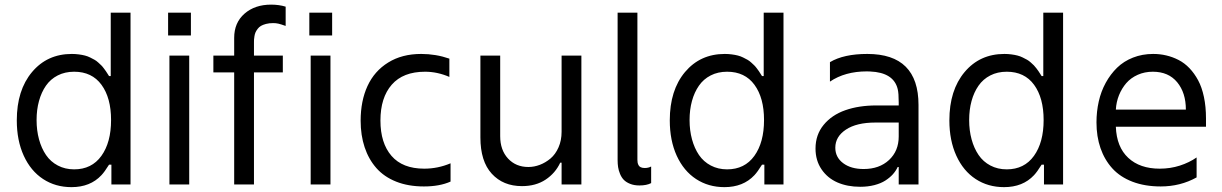

<svg xmlns="http://www.w3.org/2000/svg" viewBox="-20 -781 5174 813"><path d="M282.7 11.4Q214.8 11.4 162.5 -22.9Q110.1 -57.2 80.6 -121.6Q51.1 -186.1 51.1 -271.3Q51.1 -399.1 115.6 -475.9Q180 -552.6 284.1 -552.6Q299.7 -552.6 314.1 -550.6Q328.5 -548.7 339.7 -545.8Q350.9 -543 361.9 -537.5Q372.9 -532 380.3 -527.9Q387.8 -523.8 396.1 -516.2Q404.5 -508.5 408.9 -504.3Q413.4 -500 419.7 -491.5Q426.1 -483 428.4 -479.6Q430.8 -476.2 435.9 -468Q441.1 -459.9 441.8 -458.8H448.9V-727.3H532.7V0H451.7V-83.8H441.8Q422.6 -52.9 409.4 -39.1Q362.2 11.4 282.7 11.4ZM294 -63.9Q368.3 -63.9 409.3 -120.9Q450.3 -177.9 450.3 -272.7Q450.3 -366.5 409.8 -421.9Q369.3 -477.3 294 -477.3Q255 -477.3 224.4 -461.6Q193.9 -446 174.5 -418.1Q155.2 -390.3 145.1 -353.3Q134.9 -316.4 134.9 -272.7Q134.9 -228.7 145.2 -190.9Q155.5 -153.1 174.9 -124.6Q194.2 -96.2 225 -80.1Q255.7 -63.9 294 -63.9Z M691.8 -727.3H788.4V-630.7H691.8ZM697.4 0V-545.5H781.2V0Z M1136.4 -683.2Q1119.7 -683.2 1106.4 -679.7Q1093 -676.1 1084.9 -671.3Q1076.7 -666.5 1070.7 -658.4Q1064.6 -650.2 1061.8 -643.6Q1058.9 -637.1 1057.4 -627.5Q1055.8 -617.9 1055.6 -613.1Q1055.4 -608.3 1055.4 -600.9V-545.5H1177.6V-474.4H1055.4V0H971.6V-474.4H883.5V-545.5H971.6V-620.7Q971.6 -685 1015.4 -723.2Q1059.3 -761.4 1127.8 -761.4Q1161.2 -761.4 1189.6 -752.8V-671.2Q1168.7 -678.6 1158.6 -680.9Q1148.4 -683.2 1136.4 -683.2Z M1289.8 -727.3H1386.4V-630.7H1289.8ZM1295.5 0V-545.5H1379.3V0Z M1774.9 8.5Q1708.8 8.5 1657.5 -11.9Q1606.2 -32.3 1573.5 -69.6Q1540.8 -106.9 1524 -157.5Q1507.1 -208.1 1507.1 -269.9Q1507.1 -353.7 1536.2 -416.9Q1565.3 -480.1 1623.8 -516.3Q1682.2 -552.6 1763.5 -552.6Q1825.3 -552.6 1882.8 -532.7V-455.3Q1831.7 -477.3 1779.8 -477.3Q1686.8 -477.3 1638.8 -422.4Q1590.9 -367.5 1590.9 -270.6Q1590.9 -175.1 1637.8 -120.9Q1684.7 -66.8 1776.3 -66.8Q1834.2 -66.8 1887.8 -89.5V-12.1Q1841.6 8.5 1774.9 8.5Z M2358 -223V-545.5H2441.8V0H2358V-92.3H2352.3Q2331.7 -47.9 2290.3 -20.4Q2248.9 7.1 2190.3 7.1Q2110.4 7.1 2062.3 -45.5Q2014.2 -98 2014.2 -198.9V-545.5H2098V-204.5Q2098 -145.6 2131.2 -109.7Q2164.4 -73.9 2217.3 -73.9Q2241.8 -73.9 2266 -83.1Q2290.1 -92.3 2311.1 -109.9Q2332 -127.5 2345 -157Q2358 -186.4 2358 -223Z M2687.5 4.3Q2665.1 4.3 2648.3 -2.5Q2631.4 -9.2 2621.4 -19.5Q2611.5 -29.8 2605.5 -44.6Q2599.4 -59.3 2597.3 -73.2Q2595.2 -87 2595.2 -103V-727.3H2679V-104.4Q2679 -97.7 2679.9 -92.7Q2680.8 -87.7 2683.6 -81.9Q2686.4 -76 2693.2 -72.8Q2699.9 -69.6 2710.2 -69.6Q2725.5 -69.6 2737.2 -76V-5.7Q2718.4 4.3 2687.5 4.3Z M3047.6 11.4Q2979.8 11.4 2927.4 -22.9Q2875 -57.2 2845.5 -121.6Q2816.1 -186.1 2816.1 -271.3Q2816.1 -399.1 2880.5 -475.9Q2945 -552.6 3049 -552.6Q3064.6 -552.6 3079 -550.6Q3093.4 -548.7 3104.6 -545.8Q3115.8 -543 3126.8 -537.5Q3137.8 -532 3145.2 -527.9Q3152.7 -523.8 3161 -516.2Q3169.4 -508.5 3173.8 -504.3Q3178.3 -500 3184.7 -491.5Q3191.1 -483 3193.4 -479.6Q3195.7 -476.2 3200.8 -468Q3206 -459.9 3206.7 -458.8H3213.8V-727.3H3297.6V0H3216.6V-83.8H3206.7Q3187.5 -52.9 3174.4 -39.1Q3127.1 11.4 3047.6 11.4ZM3058.9 -63.9Q3133.2 -63.9 3174.2 -120.9Q3215.2 -177.9 3215.2 -272.7Q3215.2 -366.5 3174.7 -421.9Q3134.2 -477.3 3058.9 -477.3Q3019.9 -477.3 2989.3 -461.6Q2958.8 -446 2939.5 -418.1Q2920.1 -390.3 2910 -353.3Q2899.9 -316.4 2899.9 -272.7Q2899.9 -228.7 2910.2 -190.9Q2920.5 -153.1 2939.8 -124.6Q2959.2 -96.2 2989.9 -80.1Q3020.6 -63.9 3058.9 -63.9Z M3622.2 9.9Q3568.2 9.9 3525.9 -8.5Q3483.7 -27 3458.5 -64.3Q3433.2 -101.6 3433.2 -152Q3433.2 -210.2 3467.5 -252.1Q3501.8 -294 3559.3 -314.3Q3616.8 -334.5 3691.1 -334.5H3785.5V-347.3Q3785.5 -386.7 3781.2 -403.8Q3764.2 -474.1 3664.4 -478.3Q3657.7 -478.7 3650.6 -478.7Q3558.2 -478.7 3494.3 -435.4V-517.8Q3552.6 -552.6 3652.7 -552.6Q3869.3 -552.6 3869.3 -336.6V0H3785.5V-73.9H3781.2Q3773.4 -57.2 3760.7 -43Q3747.9 -28.8 3728.9 -16.5Q3709.9 -4.3 3682.5 2.8Q3655.2 9.9 3622.2 9.9ZM3637.1 -65.3Q3703.5 -65.3 3744.5 -103.5Q3785.5 -141.7 3785.5 -203.1V-262.1H3686.8Q3606.9 -262.1 3562 -232.2Q3517 -202.4 3517 -155.5Q3517 -115.1 3550.1 -90.2Q3583.1 -65.3 3637.1 -65.3Z M4231.5 11.4Q4163.7 11.4 4111.3 -22.9Q4058.9 -57.2 4029.5 -121.6Q4000 -186.1 4000 -271.3Q4000 -399.1 4064.5 -475.9Q4128.9 -552.6 4233 -552.6Q4248.6 -552.6 4263 -550.6Q4277.3 -548.7 4288.5 -545.8Q4299.7 -543 4310.7 -537.5Q4321.7 -532 4329.2 -527.9Q4336.6 -523.8 4345 -516.2Q4353.3 -508.5 4357.8 -504.3Q4362.2 -500 4368.6 -491.5Q4375 -483 4377.3 -479.6Q4379.6 -476.2 4384.8 -468Q4389.9 -459.9 4390.6 -458.8H4397.7V-727.3H4481.5V0H4400.6V-83.8H4390.6Q4371.4 -52.9 4358.3 -39.1Q4311.1 11.4 4231.5 11.4ZM4242.9 -63.9Q4317.1 -63.9 4358.1 -120.9Q4399.1 -177.9 4399.1 -272.7Q4399.1 -366.5 4358.7 -421.9Q4318.2 -477.3 4242.9 -477.3Q4203.8 -477.3 4173.3 -461.6Q4142.8 -446 4123.4 -418.1Q4104 -390.3 4093.9 -353.3Q4083.8 -316.4 4083.8 -272.7Q4083.8 -228.7 4094.1 -190.9Q4104.4 -153.1 4123.8 -124.6Q4143.1 -96.2 4173.8 -80.1Q4204.5 -63.9 4242.9 -63.9Z M5086.6 -279.8V-244.3H4704.9Q4708.1 -158.4 4757.5 -112.6Q4806.8 -66.8 4890.6 -66.8Q4935.4 -66.8 4975.7 -79.7Q5016 -92.7 5046.9 -114.3V-29.8Q4978 8.5 4894.9 8.5Q4827.8 8.5 4775.4 -11.5Q4723 -31.6 4690 -68Q4657 -104.4 4639.9 -153.8Q4622.9 -203.1 4622.9 -262.8Q4622.9 -308.6 4632.5 -351.2Q4642 -393.8 4662.1 -430.4Q4682.2 -467 4710.2 -494.3Q4738.3 -521.7 4777.5 -537.1Q4816.8 -552.6 4862.9 -552.6Q4891.7 -552.6 4918.3 -546.3Q4945 -540.1 4970.3 -527.2Q4995.7 -514.2 5016.7 -492.2Q5037.6 -470.2 5053.4 -440.9Q5069.2 -411.6 5077.9 -370.4Q5086.6 -329.2 5086.6 -279.8ZM4704.9 -316.8H5001.4Q5001.4 -388.1 4964.7 -432.7Q4927.9 -477.3 4861.5 -477.3Q4826.7 -477.3 4797.6 -464.3Q4768.5 -451.3 4749.1 -429Q4729.8 -406.6 4718.2 -377.8Q4706.7 -349.1 4704.9 -316.8Z"/></svg>

Font: TID UI
Style: Regular
Weight: 400
Designer: The TID Project Authors
Foundry: Bakken & Bæck
Version: Version 1.001;hotconv 1.0.109;makeotfexe 2.5.65596